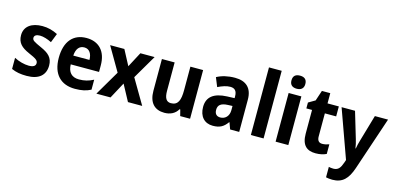

<svg xmlns="http://www.w3.org/2000/svg" viewBox="-84 -1302 4293 2084"><g transform="rotate(15 2062.5 -260.5)"><path d="M419 -161C419 -250 370 -291 283 -330C197 -369 176 -380 176 -409C176 -435 199 -450 240 -450C279 -450 328 -434 372 -412L412 -514C356 -542 302 -557 239 -557C118 -557 39 -501 39 -402C39 -316 86 -273 172 -235C260 -197 281 -181 281 -151C281 -120 257 -103 204 -103C155 -103 91 -120 40 -147V-22C91 1 143 10 211 10C349 10 419 -54 419 -161Z M735 -556C589 -556 498 -458 498 -270C498 -86 595 10 753 10C829 10 881 -2 931 -28V-140C877 -112 830 -100 769 -100C687 -100 644 -148 642 -235H960V-308C960 -465 876 -556 735 -556ZM738 -451C796 -451 825 -403 826 -334H644C649 -413 684 -451 738 -451Z M1157 -279 993 0H1152L1250 -182L1348 0H1508L1344 -279L1501 -547H1341L1251 -377L1161 -547H1001Z M2046 -547H1903V-282C1903 -171 1881 -109 1800 -109C1748 -109 1726 -149 1726 -228V-547H1583V-190C1583 -56 1649 10 1758 10C1822 10 1878 -15 1909 -70H1917L1935 0H2046Z M2404 -556C2324 -556 2255 -539 2200 -509L2241 -408C2290 -432 2337 -448 2379 -448C2428 -448 2455 -423 2455 -360V-341L2372 -338C2225 -332 2149 -275 2149 -161C2149 -55 2208 10 2302 10C2383 10 2424 -16 2466 -74H2469L2496 0H2598V-363C2598 -491 2529 -556 2404 -556ZM2405 -251 2455 -253V-206C2455 -138 2413 -98 2358 -98C2319 -98 2294 -120 2294 -167C2294 -219 2324 -248 2405 -251Z M2872 0V-760H2729V0Z M3079 -761C3032 -761 3001 -741 3001 -687C3001 -635 3033 -614 3079 -614C3124 -614 3157 -635 3157 -687C3157 -741 3125 -761 3079 -761ZM3150 -547H3007V0H3150Z M3501 -108C3464 -108 3444 -130 3444 -176V-435H3571V-547H3444V-662H3350L3311 -545L3236 -501V-435H3300V-169C3300 -36 3361 10 3458 10C3508 10 3546 0 3578 -15V-123C3553 -114 3527 -108 3501 -108Z M3602 -547 3797 -5 3786 27C3765 88 3742 121 3688 121C3669 121 3650 118 3636 115V232C3655 236 3678 240 3707 240C3822 240 3880 178 3923 51L4124 -547H3976L3890 -251C3880 -217 3871 -182 3867 -154H3863C3859 -184 3851 -220 3841 -252L3753 -547Z"/></g></svg>

Font: Noto Sans Devanagari SemiCondensed
Style: Bold
Weight: 700
Width: 4
Designer: Jelle Bosma - Monotype Design Team
Foundry: Monotype Imaging Inc.
Version: Version 2.004